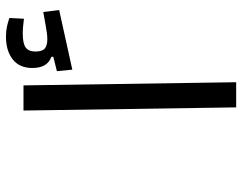

<svg xmlns="http://www.w3.org/2000/svg" viewBox="-102 -688 790 626"><g transform="rotate(-90 293.0 -375.0)"><path d="M255.9 0 245.6 -693.4H327.6L337.9 0ZM378.9 -534.2 374 -584.5 420.9 -596.2V-602.5Q384.3 -615.2 384.3 -664.6Q384.3 -706.5 412.4 -728.5Q440.4 -750.5 485.8 -750.5Q504.9 -750.5 519.5 -747.3Q534.2 -744.1 547.4 -739.3L544.9 -691.9Q533.2 -693.4 520.8 -694.6Q508.3 -695.8 497.1 -695.8Q463.4 -695.8 450.7 -686Q438 -676.3 438 -654.8Q438 -632.3 447.8 -624Q457.5 -615.7 478.5 -615.7Q493.7 -615.7 519 -620.4Q544.4 -625 566.9 -628.9L573.2 -577.1Z"/></g></svg>

Font: Cascadia Mono SemiLight
Style: Regular
Weight: 350
Monospace: yes
Designer: Aaron Bell
Foundry: Saja Typeworks
Version: Version 2404.023; ttfautohint (v1.8.4)